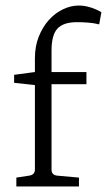

<svg xmlns="http://www.w3.org/2000/svg" viewBox="-20 -673 386 693"><path d="M264 -653Q285 -653 306 -646.5Q327 -640 346 -629L338 -585Q319 -590 297 -591.5Q275 -593 258 -593Q209 -593 187.5 -570Q166 -547 166 -490V-413H292V-369H166V-61Q166 -41 187 -39L265 -32V0H39V-32L85 -39Q106 -42 106 -61V-366L31 -374V-403L106 -413V-463Q106 -506 120 -541Q134 -576 156.5 -601Q179 -626 207.5 -639.5Q236 -653 264 -653Z"/></svg>

Font: Yrsa Light
Style: Regular
Weight: 300
Designer: Anna Giedrys (Yrsa+Rasa design), David Brezina (Yrsa art-direction, Rasa art-direction, design)
Foundry: Rosetta Type Foundry
Version: Version 2.004